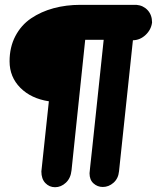

<svg xmlns="http://www.w3.org/2000/svg" viewBox="-20 -780 655 802"><path d="M184.1 -356.9Q109.9 -368.2 64.9 -413.3Q20 -458.5 20 -523.9Q20 -583 44.2 -629.2Q68.4 -675.3 109.9 -703.4Q151.4 -731.4 203.6 -745.6Q255.9 -759.8 315.9 -759.8H549.8Q578.6 -757.3 596.9 -737.3Q615.2 -717.3 615.2 -686Q611.3 -655.8 588.1 -634Q564.9 -612.3 535.2 -611.8L477.1 -64Q474.1 -34.2 454.1 -16.6Q434.1 1 409.2 1Q387.2 1 370.6 -13.9Q354 -28.8 354 -56.2Q354 -57.1 356.9 -85.4Q361.3 -126 365.7 -166Q370.1 -206.1 383.1 -330.1Q396 -454.1 413.1 -613.8H335.9L278.8 -68.8Q275.4 -35.6 255.1 -16.8Q234.9 2 210 2Q186 2 169.4 -15.4Q152.8 -32.7 152.8 -64Q152.8 -64.9 153.8 -73.2Q162.6 -151.9 184.1 -356.9Z"/></svg>

Font: BPreplay
Style: Bold Italic
Weight: 700
Italic angle: -6°
Designer: Magenta/George Triantafyllakos
Foundry: Magenta/George Triantafyllakos
Version: Version 1.00